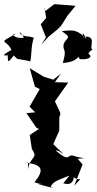

<svg xmlns="http://www.w3.org/2000/svg" viewBox="-84 -878 466 923"><path d="M219 5C219 -2 264 26 271 -26C300 -2 319 -38 273 15L313 -88L289 -115L320 -117L278 -126C233 -147 262 -88 184 -154C206 -159 232 -116 213 -145L172 -185L201 -250V-316L205 -323L206 -335L180 -391L244 -481L180 -483L209 -524L172 -495L127 -509L59 -550L84 -461L107 -450L58 -365L85 -338L43 -334L91 -264L103 -258L59 -229L69 -163C101 -112 64 -133 50 -65C52 -110 49 -103 48 -95C122 -85 128 -59 82 -2C109 9 160 11 95 5C166 28 189 25 159 25C164 -7 209 -16 250 -34ZM129 -845 138 -792 112 -761 137 -698 113 -662 150 -702 188 -733 209 -753 240 -802 279 -850 245 -853 177 -858 134 -825ZM-1 -595C51 -585 65 -585 61 -580C69 -617 64 -635 74 -681C78 -704 87 -693 58 -702C-3 -703 2 -750 31 -698C-3 -687 -39 -716 -9 -715C-101 -664 -54 -693 -29 -638C-99 -599 -43 -615 -47 -612C-44 -586 -52 -566 -18 -611ZM299 -594C357 -588 372 -617 314 -628C349 -597 331 -628 362 -639C339 -645 388 -710 317 -701C317 -701 303 -744 332 -690C293 -728 279 -738 213 -728C266 -693 235 -700 222 -666C216 -628 240 -651 218 -575C279 -580 284 -599 294 -604Z"/></svg>

Font: Asimov Aggro
Style: Medium
Weight: 500
Designer: Google
Version: Version 2.000980; 2014